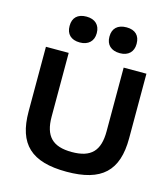

<svg xmlns="http://www.w3.org/2000/svg" viewBox="-104 -757 739 847"><g transform="rotate(15 265.5 -333.0)"><path d="M48 -205C48 -56 117 9 278 9C438 9 507 -56 507 -205V-500H403V-209C403 -120 366 -81 278 -81C190 -81 152 -120 152 -209V-500H48ZM125 -615C125 -580 146 -557 187 -557C226 -557 249 -580 249 -615V-617C249 -653 226 -675 187 -675C146 -675 125 -653 125 -617ZM307 -615C307 -580 329 -557 370 -557C409 -557 431 -580 431 -615V-617C431 -653 410 -675 370 -675C329 -675 307 -653 307 -617Z"/></g></svg>

Font: LT Wave Text Medium
Style: Regular
Weight: 500
Designer: Daniel Lyons
Version: Version 2.5 (Glyphs App)